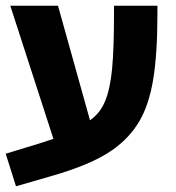

<svg xmlns="http://www.w3.org/2000/svg" viewBox="-26 -588 615 672"><path d="M525 -568V-541Q525 -399 510 -309Q495 -219 460.5 -161.5Q426 -104 366 -62Q291 -10 144 31L30 64L-6 -50L112 -86Q118 -88 161 -102L10 -568H177L289 -167Q325 -192 342.5 -235.5Q360 -279 366.5 -349Q373 -419 373 -540V-568Z"/></svg>

Font: FiraGOUPP
Style: Bold
Weight: 700
Designer: bBox Type
Foundry: bBox Type GmbH
Version: Version 1.001